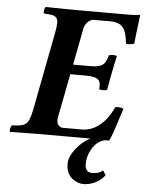

<svg xmlns="http://www.w3.org/2000/svg" viewBox="-59 -696 735 977"><g transform="rotate(5 308.5 -207.5)"><path d="M513 179 498 156C483 171 459 174 442 174C425 174 407 164 407 132C407 69 448 8 497 2C508 2 516 2 516 2C539 -48 556 -114 574 -165C565 -171 545 -173 532 -170C499 -98 445 -42 372 -42H275C254 -42 240 -63 245 -90L289 -317H367C433 -317 448 -300 442 -255C447 -249 476 -249 483 -255C489 -290 492 -309 499 -343C506 -377 510 -399 517 -429C512 -435 483 -435 476 -429C462 -374 441 -367 377 -367H299L335 -554C340 -578 361 -603 384 -603H466C538 -603 550 -565 558 -496C570 -494 590 -496 600 -501C603 -542 617 -638 617 -646C617 -648 617 -649 614 -649C597 -646 589 -645 566 -645H283C283 -645 183 -646 135 -647C128 -641 124 -619 129 -613C196 -610 210 -605 194 -522L117 -122C101 -39 84 -35 16 -32C9 -26 4 -4 9 2C56 1 158 0 158 0H384C394 0 405 0 418 0C364 30 315 89 315 138C315 178 331 203 354 218C368 227 385 234 404 234C443 234 487 215 513 179Z"/></g></svg>

Font: Libertinus Serif
Style: Bold Italic
Weight: 700
Italic angle: -12°
Designer: Philipp H. Poll, Khaled Hosny
Foundry: Caleb Maclennan
Version: Version 7.050;RELEASE